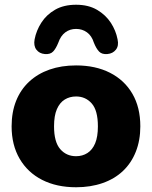

<svg xmlns="http://www.w3.org/2000/svg" viewBox="-20 -779 642 810"><path d="M301 11Q219 11 158 -20Q97 -51 63 -109Q29 -167 29 -246Q29 -306 48 -353.5Q67 -401 103 -434.5Q139 -468 189 -485.5Q239 -503 301 -503Q383 -503 444 -472Q505 -441 538.5 -383.5Q572 -326 572 -246Q572 -187 553 -139Q534 -91 498.5 -57.5Q463 -24 412.5 -6.5Q362 11 301 11ZM301 -120Q328 -120 349 -133.5Q370 -147 381.5 -174.5Q393 -202 393 -246Q393 -313 367 -342.5Q341 -372 301 -372Q274 -372 253 -359Q232 -346 220 -318.5Q208 -291 208 -246Q208 -180 234 -150Q260 -120 301 -120ZM169 -551Q146 -553 133.5 -569.5Q121 -586 126 -613Q133 -650 154.5 -683.5Q176 -717 212.5 -738Q249 -759 301 -759Q353 -759 389.5 -737.5Q426 -716 447.5 -683Q469 -650 476 -613Q482 -586 469 -569.5Q456 -553 433 -551Q410 -549 398 -561.5Q386 -574 376 -599Q367 -628 347 -642.5Q327 -657 301 -657Q275 -657 255.5 -642.5Q236 -628 226 -599Q216 -574 204 -561.5Q192 -549 169 -551Z"/></svg>

Font: Nunito ExtraLight Black
Style: Regular
Weight: 900
Version: Version 3.602